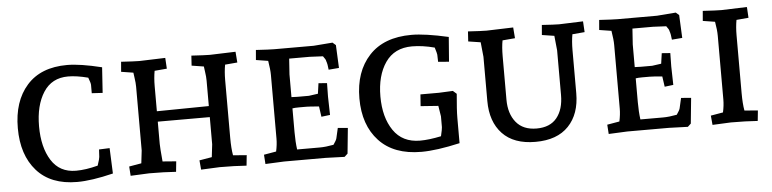

<svg xmlns="http://www.w3.org/2000/svg" viewBox="-39 -715 3625 901"><g transform="rotate(-5 1773.5 -264.5)"><path d="M294 11Q170 11 104 -63.5Q38 -138 38 -264.5Q38 -391 104 -465.5Q170 -540 294 -540Q355 -540 457 -515L449 -395L398 -398V-437Q398 -446 388 -472Q334 -486 294 -486Q217 -486 177.5 -424.5Q138 -363 138 -264.5Q138 -166 177 -104Q216 -42 293 -42Q339 -42 396 -57Q407 -90 407 -97L409 -132L459 -134L464 -14Q362 11 294 11Z M601 -50 608 -110V-410Q608 -428 604.5 -451Q601 -474 601 -477L544 -486L548 -533Q612 -529 634 -529L756 -533L759 -482L701 -477Q695 -444 695 -405V-287L940 -290V-410Q940 -428 936.5 -451Q933 -474 933 -477L876 -486L879 -533Q943 -529 966 -529L1087 -533L1091 -482L1033 -477Q1027 -444 1027 -405V-133Q1027 -83 1033 -50L1097 -45L1092 4Q1036 0 966 0L878 4L874 -40L933 -50L940 -110V-238H695V-133Q695 -116 701 -50L765 -45L760 4Q705 0 634 0L546 4L543 -40Z M1335 -479 1330 -405V-298Q1342 -297 1359 -297H1412L1455 -303L1462 -352L1502 -349Q1501 -301 1501 -286L1503 -199L1462 -194L1455 -243Q1412 -247 1396 -247H1361Q1341 -247 1330 -245V-133Q1330 -88 1335 -51H1442Q1470 -51 1507 -58Q1521 -78 1523 -87Q1533 -129 1534 -135L1581 -131L1569 -11L1554 3Q1481 0 1465 0H1269L1181 4L1178 -40L1236 -50Q1243 -82 1243 -110V-410Q1243 -435 1236 -477L1179 -486L1183 -533Q1249 -529 1269 -529H1455L1544 -536L1559 -523L1564 -415L1515 -411Q1513 -437 1507 -453Q1507 -459 1494 -476Q1446 -479 1432 -479Z M1916 -540Q1980 -540 2090 -515L2081 -399L2030 -403L2029 -437Q2029 -442 2020 -471Q1963 -486 1914 -486Q1831 -486 1788.5 -424.5Q1746 -363 1746 -264.5Q1746 -166 1788.5 -104Q1831 -42 1914 -42Q1956 -42 2013 -54Q2021 -88 2021 -96V-147L2013 -197L1930 -203L1934 -258H2021L2087 -261L2104 -246Q2097 -171 2097 -133V-14Q1987 11 1916 11Q1786 11 1716.5 -63.5Q1647 -138 1647 -264Q1647 -390 1716.5 -465Q1786 -540 1916 -540Z M2591 -408 2584 -477 2526 -486 2530 -533Q2589 -529 2611 -529L2724 -533L2727 -482L2669 -477Q2663 -444 2663 -402V-200Q2663 -102 2609 -45.5Q2555 11 2453 11Q2351 11 2297.5 -45.5Q2244 -102 2244 -200V-408L2237 -477L2179 -486L2182 -533Q2246 -529 2269 -529L2395 -533L2399 -482L2340 -477Q2334 -447 2334 -402V-198Q2334 -132 2367 -91.5Q2400 -51 2463.5 -51Q2527 -51 2559 -90.5Q2591 -130 2591 -198Z M2952 -479 2947 -405V-298Q2959 -297 2976 -297H3029L3072 -303L3079 -352L3119 -349Q3118 -301 3118 -286L3120 -199L3079 -194L3072 -243Q3029 -247 3013 -247H2978Q2958 -247 2947 -245V-133Q2947 -88 2952 -51H3059Q3087 -51 3124 -58Q3138 -78 3140 -87Q3150 -129 3151 -135L3198 -131L3186 -11L3171 3Q3098 0 3082 0H2886L2798 4L2795 -40L2853 -50Q2860 -82 2860 -110V-410Q2860 -435 2853 -477L2796 -486L2800 -533Q2866 -529 2886 -529H3072L3161 -536L3176 -523L3181 -415L3132 -411Q3130 -437 3124 -453Q3124 -459 3111 -476Q3063 -479 3049 -479Z M3436 -405V-133Q3436 -83 3442 -50L3505 -45L3500 4Q3445 0 3374 0L3287 4L3283 -40L3341 -50Q3348 -82 3348 -110V-410Q3348 -438 3341 -477L3284 -486L3288 -533Q3352 -529 3375 -529L3496 -533L3499 -482L3442 -477Q3436 -444 3436 -405Z"/></g></svg>

Font: Andada SC
Style: Regular
Weight: 400
Designer: Carolina Giovagnoli
Foundry: Carolina Giovagnoli
Version: Version 1.003